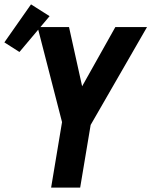

<svg xmlns="http://www.w3.org/2000/svg" viewBox="-57 -859 693 879"><path d="M177 0 227 -300 115 -735H259L319 -464L471 -735H616L358 -287L310 0ZM32 -621 -37 -665 85 -839 170 -785Z"/></svg>

Font: Iosevka SS04 XBd Ex Obl
Style: Regular
Weight: 800
Width: 7
Italic angle: -9°
Monospace: yes
Designer: Belleve Invis
Foundry: Belleve Invis
Version: Version 19.0.0; ttfautohint (v1.8.4)